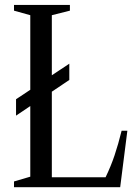

<svg xmlns="http://www.w3.org/2000/svg" viewBox="-20 -782 565 802"><path d="M38.5 0V-24L106.5 -44V-339L47 -299V-367.5L106.5 -407V-718.5L38.5 -737.5V-761.5H272V-737.5L196.5 -718.5V-467.5L269.5 -516V-448L196.5 -399V-41.5H421Q443 -87 458.5 -133Q474 -179 488 -236H512L482 0Z"/></svg>

Font: Libre Caslon Condensed
Style: Regular
Weight: 400
Designer: Pablo Impallari, Rodrigo Fuenzalida, Katja Schimmel, Ertekin Erdin
Foundry: Pablo Impallari, Rodrigo Fuenzalida
Version: Version 2.000; ttfautohint (v1.8.4.7-5d5b);gftools[0.9.33]